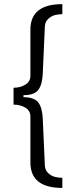

<svg xmlns="http://www.w3.org/2000/svg" viewBox="-20 -755 373 934"><path d="M283.2 159.2Q127.9 159.2 127.9 35.2V-188Q127.9 -216.8 103.3 -231.4Q78.6 -246.1 45.9 -246.1V-328.1Q78.1 -328.1 103 -343Q127.9 -357.9 127.9 -386.2V-610.8Q127.9 -734.9 283.2 -734.9V-686Q263.7 -686 246.3 -681.4Q229 -676.8 214.1 -662.6Q199.2 -648.4 198.2 -626L188 -396Q185.5 -342.3 165.8 -317.1Q146 -292 94.2 -292V-282.2Q146 -282.2 165.8 -257.1Q185.5 -231.9 188 -178.2L198.2 49.8Q199.2 72.3 213.9 86.4Q228.5 100.6 246.1 105.2Q263.7 109.9 283.2 109.9Z"/></svg>

Font: Archivo Light
Style: Regular
Weight: 300
Designer: Hector Gatti
Foundry: Omnibus-Type
Version: Version 2.001